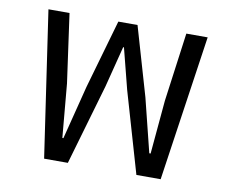

<svg xmlns="http://www.w3.org/2000/svg" viewBox="-65 -628 851 709"><g transform="rotate(10 360.5 -273.0)"><path d="M62 -546H141L177 -288L195 -87H199L250 -288L324 -546H396L471 -288L521 -87H526L544 -288L579 -546H659L579 0H488L400 -303L361 -456H358L319 -303L231 0H142Z"/></g></svg>

Font: IBM Plex Thai
Style: Regular
Weight: 400
Designer: Mike Abbink, Paul van der Laan, Pieter van Rosmalen, Ben Mitchell, Mark Frömberg
Foundry: Bold Monday
Version: Version 1.0